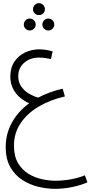

<svg xmlns="http://www.w3.org/2000/svg" viewBox="-20 -800 571 1210"><path d="M326 390Q275 390 221 377Q167 364 120.5 334Q74 304 45 253Q16 202 16 126Q16 43 55 -27.5Q94 -98 164 -149Q134 -162 106.5 -185Q79 -208 62 -241.5Q45 -275 45 -317Q45 -373 71 -411.5Q97 -450 138.5 -469.5Q180 -489 226 -489Q249 -489 270.5 -485.5Q292 -482 312 -476L301 -428Q284 -432 265 -434.5Q246 -437 225 -437Q169 -437 132 -404Q95 -371 95 -320Q95 -280 116 -252Q137 -224 166.5 -207.5Q196 -191 221 -185Q291 -222 375 -241L389 -192Q299 -172 226 -129.5Q153 -87 110.5 -24.5Q68 38 68 118Q68 185 94 228.5Q120 272 160.5 296Q201 320 245.5 329.5Q290 339 328 339Q376 339 424 330.5Q472 322 515 305L531 349Q494 366 439 378Q384 390 326 390ZM226 -705Q210 -705 199 -715.5Q188 -726 188 -742Q188 -757 199 -768.5Q210 -780 226 -780Q241 -780 252 -768.5Q263 -757 263 -742Q263 -726 252 -715.5Q241 -705 226 -705ZM167 -608Q152 -608 141 -619Q130 -630 130 -645Q130 -661 141 -672Q152 -683 167 -683Q183 -683 194 -672Q205 -661 205 -645Q205 -630 194 -619Q183 -608 167 -608ZM284 -608Q269 -608 258 -619Q247 -630 247 -645Q247 -661 258 -672Q269 -683 284 -683Q300 -683 311 -672Q322 -661 322 -645Q322 -630 311 -619Q300 -608 284 -608Z"/></svg>

Font: Noto Sans Arabic SemCond Light
Style: Regular
Weight: 300
Width: 4
Designer: Monotype Design Team, Nadine Chahine, Nizar Qandah and Khaled Hosny
Foundry: Monotype Imaging Inc.
Version: Version 2.012; ttfautohint (v1.8.4.7-5d5b)